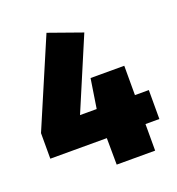

<svg xmlns="http://www.w3.org/2000/svg" viewBox="-128 -806 841 910"><g transform="rotate(-20 292.5 -350.5)"><path d="M570 -280H500V-428H330L307 -280H223L376 -641L207 -701L20 -263V-134H305L306 0H500V-134H570Z"/></g></svg>

Font: Fira Sans Heavy
Style: Regular
Weight: 900
Designer: bBox Type GmbH & Carrois Corporate GbR & Edenspiekermann AG
Foundry: bBox Type GmbH & Carrois Corporate GbR & Edenspiekermann AG
Version: Version 4.300;PS 004.300;hotconv 1.0.88;makeotf.lib2.5.64775